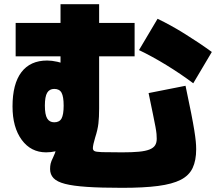

<svg xmlns="http://www.w3.org/2000/svg" viewBox="-20 -830 1040 920"><path d="M565 70Q464 70 397 65.5Q330 61 291.5 51Q253 41 236.5 23.5Q220 6 220 -20Q220 -34 222.5 -45.5Q225 -57 235 -77Q244 -96 248.5 -112Q253 -128 251 -132L281 -120Q267 -110 245.5 -105Q224 -100 201 -100Q128 -100 84 -160Q40 -220 40 -320Q40 -428 82.5 -484Q125 -540 206 -540Q228 -540 255 -534Q282 -528 315 -515L270 -473V-810H455V-310Q455 -268 451.5 -238Q448 -208 436 -171Q431 -155 428 -141Q425 -127 425 -120Q425 -111 432 -106.5Q439 -102 468.5 -101Q498 -100 565 -100Q613 -100 645 -103Q677 -106 696 -113.5Q715 -121 723 -133.5Q731 -146 731 -165Q731 -176 730 -188Q729 -200 725 -222Q721 -244 713 -282.5Q705 -321 692 -384L869 -419Q886 -339 896 -288Q906 -237 911 -205.5Q916 -174 918 -153.5Q920 -133 920 -115Q920 -61 903 -25Q886 11 846 31.5Q806 52 737.5 61Q669 70 565 70ZM240 -244Q265 -244 275 -262.5Q285 -281 285 -324Q285 -367 275 -385.5Q265 -404 240 -404Q217 -404 206 -385.5Q195 -367 195 -324Q195 -281 206 -262.5Q217 -244 240 -244ZM55 -560V-720H625V-560ZM906 -431Q846 -476 777.5 -518Q709 -560 646 -590L735 -740Q796 -711 864.5 -668.5Q933 -626 995 -581Z"/></svg>

Font: M PLUS 1 Thin Black
Style: Regular
Weight: 900
Version: Version 1.001